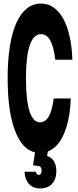

<svg xmlns="http://www.w3.org/2000/svg" viewBox="-20 -840 440 1080"><path d="M166 90 198 94C207 95 214 104 214 119C214 135 208 144 199 144C190 144 184 137 181 126H118C121 185 153 220 206 220C263 220 297 183 297 122C297 77 277 46 245 38L249 12C265 6 280 -4 294 -17C343 -66 374 -159 378 -286H282C271 -198 246 -152 205 -152C153 -152 126 -236 126 -400C126 -564 155 -648 211 -648C254 -648 280 -599 291 -504H387C381 -700 314 -820 211 -820C91 -820 23 -669 23 -400C23 -265 39 -162 71 -89C97 -28 132 7 177 17Z"/></svg>

Font: Yard Headline
Style: Regular
Weight: 400
Monospace: yes
Designer: Roman Shamin
Foundry: Evil Martians
Version: Version 1.000